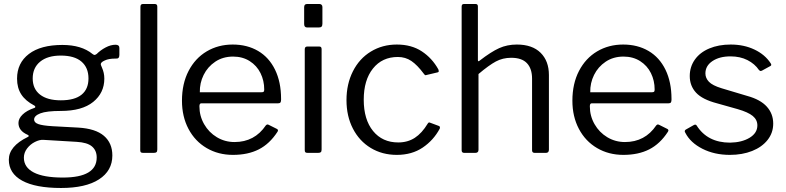

<svg xmlns="http://www.w3.org/2000/svg" viewBox="-20 -762 3920 957"><path d="M575 -523V-488Q575 -478 570.5 -473.5Q566 -469 555 -470Q522 -470 503 -461Q479 -451 483 -438Q484 -434 489 -423Q494 -412 497 -398.5Q500 -385 500 -370Q500 -299 444.5 -254Q389 -209 283 -209Q212 -209 181 -197Q150 -185 150 -166Q150 -151 171 -143.5Q192 -136 241 -133L370 -126Q456 -121 498 -85Q540 -49 540 13Q540 89 473.5 132Q407 175 284 175Q157 175 90.5 138.5Q24 102 24 34Q24 -33 118 -79Q129 -84 118 -90Q72 -110 72 -149Q72 -171 92.5 -191Q113 -211 151 -224Q156 -225 156 -229Q156 -234 151 -236Q107 -259 86 -291.5Q65 -324 65 -370Q65 -448 124 -493Q183 -538 291 -538Q386 -538 441 -493Q448 -488 451 -488Q455 -488 462 -493Q481 -512 506.5 -525.5Q532 -539 556 -539Q575 -539 575 -523ZM421 -371Q421 -425 386 -455Q351 -485 283 -485Q217 -485 180 -454.5Q143 -424 143 -371Q143 -319 179.5 -290.5Q216 -262 283 -262Q352 -262 386.5 -290Q421 -318 421 -371ZM195 -65Q177 -66 154 -54.5Q131 -43 115 -22Q99 -1 99 24Q99 72 148 97.5Q197 123 293 123Q462 123 462 23Q462 -12 438.5 -32Q415 -52 362 -55Z M764 -17Q764 -7 760 -3.5Q756 0 746 0H694Q685 0 682 -3Q679 -6 679 -14L680 -728Q680 -742 692 -742H752Q764 -742 764 -729Z M1149 -54Q1249 -54 1305 -137Q1309 -141 1312 -141.5Q1315 -142 1319 -140L1361 -119Q1369 -114 1363 -105Q1324 -45 1270 -17.5Q1216 10 1141 10Q1068 10 1010 -24Q952 -58 919.5 -119.5Q887 -181 887 -260Q887 -345 920 -408.5Q953 -472 1010.5 -506Q1068 -540 1140 -540Q1212 -540 1266.5 -508Q1321 -476 1351 -414.5Q1381 -353 1381 -269V-265Q1381 -256 1378 -251.5Q1375 -247 1366 -247H983Q974 -247 974 -232Q974 -184 997.5 -143Q1021 -102 1061 -78Q1101 -54 1149 -54ZM1280 -302Q1291 -302 1294 -304.5Q1297 -307 1297 -316Q1297 -360 1278.5 -397.5Q1260 -435 1224.5 -457.5Q1189 -480 1142 -480Q1091 -480 1053 -454.5Q1015 -429 995 -388.5Q975 -348 976 -302Z M1587 -644Q1587 -634 1583 -629.5Q1579 -625 1569 -625H1511Q1496 -625 1496 -642V-726Q1496 -742 1510 -742H1573Q1579 -742 1583 -738Q1587 -734 1587 -727ZM1583 -17Q1583 -7 1579 -3.5Q1575 0 1565 0H1514Q1505 0 1502 -3Q1499 -6 1499 -14V-516Q1499 -530 1511 -530H1572Q1583 -530 1583 -517Z M2165 -416 2167 -408Q2167 -402 2160 -401L2105 -388L2102 -387Q2097 -387 2092 -395Q2060 -438 2030.5 -458Q2001 -478 1963 -478Q1885 -478 1839 -420.5Q1793 -363 1793 -265Q1793 -166 1839.5 -109Q1886 -52 1965 -52Q2012 -52 2047.5 -75Q2083 -98 2112 -146Q2115 -151 2118 -151.5Q2121 -152 2125 -150L2168 -134Q2175 -131 2172 -121Q2141 -63 2087 -26.5Q2033 10 1958 10Q1885 10 1828 -24.5Q1771 -59 1739 -121Q1707 -183 1707 -263Q1707 -343 1739 -406.5Q1771 -470 1828.5 -505Q1886 -540 1958 -540Q2031 -540 2082.5 -506Q2134 -472 2165 -416Z M2281 -13V-729Q2281 -742 2292 -742H2351Q2362 -742 2362 -730V-463Q2362 -452 2371 -460Q2428 -504 2468 -522Q2508 -540 2556 -540Q2633 -540 2674.5 -499Q2716 -458 2716 -388V-16Q2716 0 2701 0H2645Q2632 0 2632 -13V-370Q2632 -420 2606.5 -447Q2581 -474 2528 -474Q2486 -474 2451.5 -455.5Q2417 -437 2365 -393V-15Q2365 0 2349 0H2294Q2281 0 2281 -13Z M3095 -54Q3195 -54 3251 -137Q3255 -141 3258 -141.5Q3261 -142 3265 -140L3307 -119Q3315 -114 3309 -105Q3270 -45 3216 -17.5Q3162 10 3087 10Q3014 10 2956 -24Q2898 -58 2865.5 -119.5Q2833 -181 2833 -260Q2833 -345 2866 -408.5Q2899 -472 2956.5 -506Q3014 -540 3086 -540Q3158 -540 3212.5 -508Q3267 -476 3297 -414.5Q3327 -353 3327 -269V-265Q3327 -256 3324 -251.5Q3321 -247 3312 -247H2929Q2920 -247 2920 -232Q2920 -184 2943.5 -143Q2967 -102 3007 -78Q3047 -54 3095 -54ZM3226 -302Q3237 -302 3240 -304.5Q3243 -307 3243 -316Q3243 -360 3224.5 -397.5Q3206 -435 3170.5 -457.5Q3135 -480 3088 -480Q3037 -480 2999 -454.5Q2961 -429 2941 -388.5Q2921 -348 2922 -302Z M3621 -481Q3566 -481 3531 -457.5Q3496 -434 3496 -396Q3496 -373 3513.5 -354.5Q3531 -336 3577 -322L3704 -284Q3770 -266 3802 -230.5Q3834 -195 3834 -146Q3834 -100 3806 -64.5Q3778 -29 3729 -9.5Q3680 10 3618 10Q3541 10 3481 -20.5Q3421 -51 3396 -100Q3393 -105 3393 -108Q3393 -113 3398 -116L3437 -138Q3447 -144 3452 -137Q3506 -51 3619 -51Q3678 -52 3716.5 -75.5Q3755 -99 3755 -137Q3755 -165 3732 -184Q3709 -203 3657 -218L3554 -247Q3481 -266 3449.5 -300Q3418 -334 3418 -383Q3418 -429 3443.5 -465Q3469 -501 3515.5 -520.5Q3562 -540 3622 -540Q3688 -540 3740.5 -515Q3793 -490 3821 -447Q3828 -437 3820 -433L3778 -410Q3774 -408 3772 -408Q3768 -408 3763 -413Q3742 -444 3705.5 -462.5Q3669 -481 3621 -481Z"/></svg>

Font: n
Style: Regular
Weight: 400
Designer: Pablo Impallari, Rodrigo Fuenzalida
Foundry: Impallari Type
Version: Version 1.002; ttfautohint (v1.5)